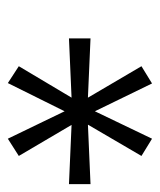

<svg xmlns="http://www.w3.org/2000/svg" viewBox="21 -789 408 490"><g transform="rotate(90 225.0 -544.0)"><path d="M192 -360 149 -388 233 -529 238 -523 78 -516V-571L238 -564L233 -558L149 -701L193 -728L266 -578H262L334 -728L378 -701L295 -559L289 -564L450 -571V-516L290 -523L295 -529L378 -388L334 -360L262 -509H266Z"/></g></svg>

Font: Nunitoga
Style: Light Italic
Weight: 300
Italic angle: -9°
Designer: Vernon Adams
Foundry: Vernon Adams
Version: Version 1.0